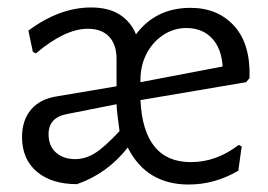

<svg xmlns="http://www.w3.org/2000/svg" viewBox="-20 -486 718 514"><path d="M607 -416.5C577.7 -448.8 538.7 -465 490 -465C428 -465 379.3 -441.3 344 -394C335.3 -416 321 -433.5 301 -446.5C281 -459.5 255.3 -466 224 -466C167.3 -466 111.3 -445.3 56 -404L68 -347L76 -343C128 -387 174.3 -409 215 -409C239.7 -409 258.7 -402 272 -388C285.3 -374 292 -354 292 -328V-255L132 -228C102 -223.3 79 -211.5 63 -192.5C47 -173.5 39 -149 39 -119C39 -79.7 52.2 -48.8 78.5 -26.5C104.8 -4.2 140.7 7 186 7C240 -11.7 285.3 -44.3 322 -91C355.3 -25 409.7 8 485 8C531.7 8 576 -4.3 618 -29L627 -94L619 -98C579 -67.3 536.3 -52 491 -52C406.3 -52 361.3 -107.3 356 -218L639 -266L648 -277C650 -337.7 636.3 -384.2 607 -416.5ZM416.5 -392C435.5 -404.7 456.3 -411 479 -411C507 -411 529.7 -402 547 -384C564.3 -366 574 -340.7 576 -308L356 -266V-272C356 -297.3 361.3 -320.5 372 -341.5C382.7 -362.5 397.5 -379.3 416.5 -392ZM235 -76.5C217.7 -65.5 199.7 -60 181 -60C160.3 -60 143.3 -65.8 130 -77.5C116.7 -89.2 110 -105.7 110 -127C110 -157 127 -175 161 -181L292 -207C292.7 -191.7 295.3 -167.7 300 -135C274 -107 252.3 -87.5 235 -76.5Z"/></svg>

Font: Alegreya Sans
Style: Regular
Weight: 400
Designer: Juan Pablo del Peral
Foundry: Huerta Tipografica
Version: Version 1.000;PS 001.000;hotconv 1.0.70;makeotf.lib2.5.58329